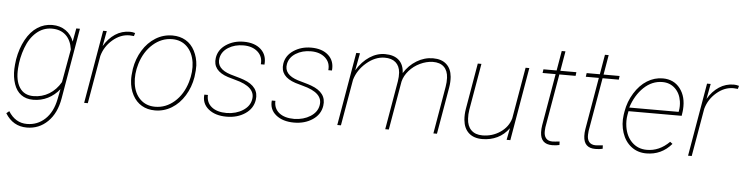

<svg xmlns="http://www.w3.org/2000/svg" viewBox="-50 -920 5349 1381"><g transform="rotate(5 2624.5 -229.0)"><path d="M52.7 -269.5Q66.4 -349.1 100.8 -412.1Q135.3 -475.1 184.1 -506.6Q232.9 -538.1 290.5 -538.1Q347.7 -538.1 388.4 -509.5Q429.2 -481 446.8 -431.6L464.4 -528.3H490.7L403.3 -18.6Q384.8 90.3 322 151.6Q259.3 212.9 171.4 212.9Q71.3 212.9 16.1 123L36.1 106.4Q86.4 187 169.9 187Q246.1 187 301 135.5Q356 84 374.5 -9.8L389.2 -83.5Q354 -39.1 305.4 -14.6Q256.8 9.8 199.7 9.8Q147.9 9.8 112.8 -15.9Q77.6 -41.5 60.8 -91.1Q43.9 -140.6 45.9 -200.2Q46.9 -228 52.7 -269.5ZM72.3 -207.5Q65.9 -118.7 98.9 -67.6Q131.8 -16.6 198.7 -16.6Q261.7 -16.6 312.5 -47.6Q363.3 -78.6 395.5 -134.8L438.5 -374.5Q428.7 -441.4 390.4 -476.6Q352.1 -511.7 290.5 -511.7Q228 -511.7 179.2 -469.7Q130.4 -427.7 103.5 -354.5Q76.7 -281.2 72.3 -207.5Z M882.3 -509.8 850.6 -512.2Q785.2 -512.2 729 -463.9Q672.9 -415.5 653.8 -346.2L593.8 0H567.4L658.2 -528.3H684.6L664.1 -418.5Q697.3 -475.1 745.1 -506.6Q793 -538.1 851.6 -538.1Q870.1 -538.1 888.7 -532.2Z M895 -274.4Q907.2 -348.1 944.3 -408.7Q981.4 -469.2 1037.1 -503.7Q1092.8 -538.1 1158.7 -538.1Q1212.4 -538.1 1253.9 -514.2Q1295.4 -490.2 1319.8 -443.1Q1344.2 -396 1347.7 -338.9Q1349.1 -305.7 1341.8 -253.9Q1329.6 -180.2 1292.2 -119.1Q1254.9 -58.1 1199.5 -24.2Q1144 9.8 1078.6 9.8Q1024.4 9.8 983.2 -14.4Q941.9 -38.6 917.2 -85.2Q892.6 -131.8 889.6 -189.9Q887.7 -222.7 895 -274.4ZM918 -169.9Q927.7 -99.1 970.2 -57.9Q1012.7 -16.6 1078.1 -16.6Q1154.8 -16.6 1216.6 -70.3Q1278.3 -124 1305.7 -215.3Q1328.1 -291 1318.8 -358.4Q1308.1 -429.2 1265.9 -470.5Q1223.6 -511.7 1159.2 -511.7Q1082.5 -511.7 1020.5 -457.3Q958.5 -402.8 931.2 -313Q908.7 -238.3 918 -169.9Z M1769 -129.4Q1786.6 -221.2 1635.3 -259.8L1581.1 -275.4Q1468.8 -312 1482.4 -404.8Q1491.2 -464.8 1545.9 -501.5Q1600.6 -538.1 1672.9 -538.1Q1752.4 -538.1 1797.4 -497.1Q1842.3 -456.1 1835.4 -387.2H1809.1Q1814.9 -442.9 1776.4 -477.3Q1737.8 -511.7 1673.3 -511.7Q1610.8 -511.7 1564.5 -482.9Q1518.1 -454.1 1508.8 -405.8Q1494.1 -328.1 1598.6 -295.4L1671.4 -274.4L1695.8 -266.1Q1809.6 -224.6 1795.4 -128.9Q1786.1 -65.9 1730 -28.1Q1673.8 9.8 1595.7 9.8Q1514.2 9.8 1465.3 -30Q1416.5 -69.8 1423.3 -134.3H1449.2Q1446.8 -79.6 1485.6 -48.1Q1524.4 -16.6 1595.2 -16.6Q1662.6 -18.1 1711.4 -49.1Q1760.3 -80.1 1769 -129.4Z M2256.3 -129.4Q2273.9 -221.2 2122.6 -259.8L2068.4 -275.4Q1956.1 -312 1969.7 -404.8Q1978.5 -464.8 2033.2 -501.5Q2087.9 -538.1 2160.2 -538.1Q2239.7 -538.1 2284.7 -497.1Q2329.6 -456.1 2322.8 -387.2H2296.4Q2302.2 -442.9 2263.7 -477.3Q2225.1 -511.7 2160.6 -511.7Q2098.1 -511.7 2051.8 -482.9Q2005.4 -454.1 1996.1 -405.8Q1981.4 -328.1 2085.9 -295.4L2158.7 -274.4L2183.1 -266.1Q2296.9 -224.6 2282.7 -128.9Q2273.4 -65.9 2217.3 -28.1Q2161.1 9.8 2083 9.8Q2001.5 9.8 1952.6 -30Q1903.8 -69.8 1910.6 -134.3H1936.5Q1934.1 -79.6 1972.9 -48.1Q2011.7 -16.6 2082.5 -16.6Q2149.9 -18.1 2198.7 -49.1Q2247.6 -80.1 2256.3 -129.4Z M2767.1 0H2741.2L2801.8 -351.6Q2807.1 -384.8 2805.2 -414.6Q2801.3 -461.9 2772.2 -487.3Q2743.2 -512.7 2691.9 -512.2Q2623.5 -511.2 2561.8 -458.3Q2500 -405.3 2479.5 -334L2421.4 0H2395L2485.8 -528.3H2512.7L2489.3 -403.3Q2528.8 -468.3 2582 -503.2Q2635.3 -538.1 2692.9 -538.1Q2758.3 -538.1 2793.7 -505.6Q2829.1 -473.1 2831.1 -413.1Q2866.2 -470.2 2921.9 -504.2Q2977.5 -538.1 3040.5 -538.1Q3101.6 -538.1 3136.7 -506.3Q3171.9 -474.6 3177.2 -416.5Q3180.2 -379.4 3173.3 -338.9L3114.7 0H3088.9L3147.5 -341.8Q3153.3 -375.5 3151.9 -406.7Q3149.4 -458.5 3120.8 -485.6Q3092.3 -512.7 3039.6 -512.2Q2993.7 -510.7 2948.5 -489.3Q2903.3 -467.8 2870.8 -430.9Q2838.4 -394 2828.1 -351.6Z M3617.7 0 3634.3 -85.4Q3599.6 -37.6 3550.3 -13.9Q3501 9.8 3441.9 9.8Q3380.4 9.8 3344.5 -22.9Q3308.6 -55.7 3302.7 -116.2Q3299.3 -154.8 3306.2 -195.8L3363.3 -528.3H3389.6L3331.5 -191.9Q3326.2 -158.7 3328.1 -127.4Q3330.6 -74.7 3359.9 -45.7Q3389.2 -16.6 3440.9 -16.6Q3512.2 -16.6 3569.3 -55.4Q3626.5 -94.2 3644.5 -156.7L3708.5 -528.3H3735.4L3644.5 0Z M3983.9 -670.9 3959.5 -528.3H4075.2L4071.8 -501.5H3954.6L3887.7 -114.7L3885.7 -87.9Q3884.3 -54.7 3899.4 -35.9Q3914.6 -17.1 3945.3 -16.6Q3959 -16.6 3998.5 -21L3999.5 3.9Q3977.1 9.8 3946.3 9.8Q3863.3 9.8 3859.9 -75.7Q3858.9 -100.6 3863.3 -126.5L3927.7 -501.5H3833.5L3837.4 -528.3H3932.6L3957 -670.9Z M4295.9 -670.9 4271.5 -528.3H4387.2L4383.8 -501.5H4266.6L4199.7 -114.7L4197.8 -87.9Q4196.3 -54.7 4211.4 -35.9Q4226.6 -17.1 4257.3 -16.6Q4271 -16.6 4310.5 -21L4311.5 3.9Q4289.1 9.8 4258.3 9.8Q4175.3 9.8 4171.9 -75.7Q4170.9 -100.6 4175.3 -126.5L4239.7 -501.5H4145.5L4149.4 -528.3H4244.6L4269 -670.9Z M4627 9.8Q4563.5 9.8 4517.6 -25.9Q4471.7 -61.5 4451.4 -123.3Q4431.2 -185.1 4440.9 -252.9L4444.8 -277.3Q4456.5 -348.6 4494.9 -410.6Q4533.2 -472.7 4585.9 -505.4Q4638.7 -538.1 4698.7 -538.1Q4778.8 -538.1 4824.2 -479Q4869.6 -419.9 4862.8 -327.6L4861.3 -312.5L4856.9 -281.7H4473.1L4467.8 -252.9Q4460.9 -211.9 4467.3 -169.9Q4478 -100.1 4520.8 -58.3Q4563.5 -16.6 4626.5 -16.1Q4717.8 -15.1 4791 -88.4L4808.6 -74.7Q4736.3 9.8 4627 9.8ZM4698.7 -511.7Q4623.5 -511.7 4564.2 -455.3Q4504.9 -398.9 4476.1 -308.1H4832.5L4834 -314.5Q4840.3 -349.6 4835 -384.8Q4826.2 -442.4 4789.3 -477.1Q4752.4 -511.7 4698.7 -511.7Z M5242.7 -509.8 5210.9 -512.2Q5145.5 -512.2 5089.4 -463.9Q5033.2 -415.5 5014.2 -346.2L4954.1 0H4927.7L5018.6 -528.3H5044.9L5024.4 -418.5Q5057.6 -475.1 5105.5 -506.6Q5153.3 -538.1 5211.9 -538.1Q5230.5 -538.1 5249 -532.2Z"/></g></svg>

Font: Roboto Thin
Style: Italic
Weight: 250
Italic angle: -12°
Designer: Google
Version: Version 2.134; 2016